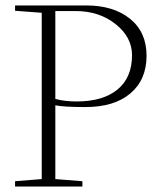

<svg xmlns="http://www.w3.org/2000/svg" viewBox="-20 -683 591 703"><path d="M35.2 0V-19.5L132.8 -27.3V-636.2L35.2 -643.6V-663.1H295.4Q395.5 -663.1 456.1 -614.3Q516.6 -565.4 516.6 -479Q516.6 -391.1 457.5 -341.1Q398.4 -291 292.5 -291Q215.3 -291 182.6 -297.4V-27.3L281.7 -19.5V0ZM260.7 -311.5Q356.9 -311.5 410.2 -355.2Q463.4 -398.9 463.4 -481Q463.4 -546.9 403.3 -594.7Q343.3 -642.6 256.3 -642.6H182.6V-320.8Q216.8 -311.5 260.7 -311.5Z"/></svg>

Font: Elstob ExtraLight
Style: Regular
Weight: 200
Designer: Peter S. Baker
Version: Version 1.015